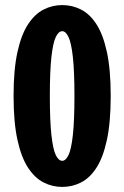

<svg xmlns="http://www.w3.org/2000/svg" viewBox="-20 -726 490 757"><path d="M225.5 11Q186.5 11 152 -6.5Q117.5 -24 90.8 -64.5Q64 -105 48.8 -174.5Q33.5 -244 33.5 -348Q33.5 -451.5 48.8 -520.8Q64 -590 90.8 -630.5Q117.5 -671 152 -688.5Q186.5 -706 225.5 -706Q264.5 -706 299.2 -688.5Q334 -671 360.2 -630.5Q386.5 -590 401.5 -520.8Q416.5 -451.5 416.5 -348Q416.5 -244 401.5 -174.5Q386.5 -105 360.2 -64.5Q334 -24 299.2 -6.5Q264.5 11 225.5 11ZM225.5 -92Q239 -92 250 -114.5Q261 -137 267.2 -192.8Q273.5 -248.5 273.5 -348Q273.5 -446.5 267.2 -502Q261 -557.5 250 -580.2Q239 -603 225.5 -603Q211 -603 200 -580.2Q189 -557.5 182.8 -502Q176.5 -446.5 176.5 -348Q176.5 -248.5 182.8 -192.8Q189 -137 200 -114.5Q211 -92 225.5 -92Z"/></svg>

Font: Trispace Condensed SemiBold
Style: Regular
Weight: 600
Width: 3
Designer: Tyler Finck
Foundry: Etcetera Type Company
Version: Version 1.210; ttfautohint (v1.8.3)